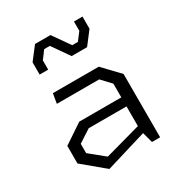

<svg xmlns="http://www.w3.org/2000/svg" viewBox="-187 -921 993 1060"><g transform="rotate(-30 310.0 -390.5)"><path d="M479.5 0H531.5V-403.5L433 -507H140.5L130 -445H400L456 -385.5V-298H188L64 -215V-103L201.5 11.5L461.5 -67ZM128.5 -632.5H183V-691.5L220.5 -741.5H256.5L332.5 -632.5H431L493.5 -714V-791.5H439V-732L401.5 -683H365.5L289.5 -791.5H191L128.5 -710.5ZM134 -128.5V-188L215 -240.5H456V-115L228 -52Z"/></g></svg>

Font: Monaspace Krypton Light
Style: Regular
Weight: 300
Designer: Riley Cran & the Lettermatic Team
Foundry: Lettermatic
Version: Version 1.101 (Monaspace Krypton)